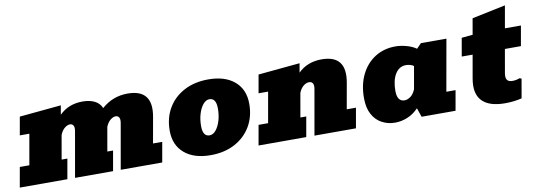

<svg xmlns="http://www.w3.org/2000/svg" viewBox="-65 -1031 3870 1384"><g transform="rotate(-10 1870.0 -339.5)"><path d="M-9.8 0 16.1 -146.5H85.9L125.5 -370.6H55.7L79.1 -503.9L384.3 -532.7L372.6 -465.8Q439.9 -532.7 542.5 -532.7Q593.8 -532.7 629.9 -515.1Q666 -497.6 682.1 -460.4Q763.7 -532.7 872.1 -532.7Q1059.6 -532.7 1024.9 -336.4L991.2 -146.5H1058.6L1032.7 0H729L787.1 -330.1Q792.5 -358.9 784.2 -372.6Q775.9 -386.2 760.3 -386.2Q741.2 -386.2 720.9 -370.1Q700.7 -354 687.5 -321.8L656.7 -146.5H698.7L672.9 0H394.5L452.6 -330.1Q458 -358.9 449.7 -372.6Q441.4 -386.2 425.8 -386.2Q406.7 -386.2 386.5 -370.1Q366.2 -354 353 -321.8L322.3 -146.5H364.3L338.4 0Z M1386.7 8.8Q1264.6 8.8 1195.1 -51Q1125.5 -110.8 1125.5 -215.3Q1125.5 -310.1 1168 -381.3Q1210.4 -452.6 1286.4 -492.4Q1362.3 -532.2 1462.9 -532.2Q1585 -532.2 1654.5 -472.7Q1724.1 -413.1 1724.1 -308.1Q1724.1 -213.9 1681.6 -142.6Q1639.2 -71.3 1563.2 -31.2Q1487.3 8.8 1386.7 8.8ZM1403.3 -133.3Q1428.7 -133.3 1449.5 -158Q1470.2 -182.6 1482.9 -223.6Q1495.6 -264.6 1495.6 -314Q1495.6 -390.1 1446.3 -390.1Q1421.4 -390.1 1400.4 -365.5Q1379.4 -340.8 1366.7 -299.8Q1354 -258.8 1354 -209.5Q1354 -133.3 1403.3 -133.3Z M1737.8 0 1763.7 -146.5H1833.5L1873 -370.6H1803.2L1826.7 -503.9L2131.8 -532.7L2120.1 -465.8Q2187.5 -532.7 2292.5 -532.7Q2477.5 -532.7 2442.9 -336.4L2409.2 -146.5H2476.6L2450.7 0H2147L2205.1 -330.1Q2210.4 -358.9 2201.9 -372.6Q2193.4 -386.2 2175.8 -386.2Q2154.8 -386.2 2134.3 -370.1Q2113.8 -354 2100.6 -321.8L2069.8 -146.5H2112.8L2086.9 0Z M2736.8 8.8Q2684.6 8.8 2640.9 -14.4Q2597.2 -37.6 2571.3 -85Q2545.4 -132.3 2545.4 -204.6Q2545.4 -302.2 2581.8 -376Q2618.2 -449.7 2683.1 -491Q2748 -532.2 2833.5 -532.2Q2869.6 -532.2 2912.4 -520.8Q2955.1 -509.3 2984.4 -488.3L3018.6 -523.4H3205.1L3138.2 -146.5H3205.6L3179.7 0H2931.2L2908.7 -65.9Q2872.1 -27.8 2827.4 -9.5Q2782.7 8.8 2736.8 8.8ZM2831.5 -137.7Q2852.5 -137.7 2874.5 -153.3Q2896.5 -168.9 2911.6 -203.6L2940.9 -369.6Q2930.2 -377.9 2914.6 -382.1Q2898.9 -386.2 2884.8 -386.2Q2834.5 -386.2 2805.9 -339.8Q2777.3 -293.5 2777.3 -216.3Q2777.3 -137.7 2831.5 -137.7Z M3541 8.8Q3424.8 8.8 3373.5 -45.4Q3322.3 -99.6 3341.3 -207.5L3371.1 -377H3291.5L3314.9 -510.3L3396 -518.1L3416.5 -635.3L3662.1 -686.5L3633.3 -523.4H3750.5L3724.6 -377H3607.4L3577.1 -204.1Q3571.8 -173.8 3581.8 -157.2Q3591.8 -140.6 3621.6 -140.6Q3639.6 -140.6 3652.6 -144Q3665.5 -147.5 3676.3 -150.9L3688.5 -145L3664.1 -5.4Q3635.3 1.5 3606 5.1Q3576.7 8.8 3541 8.8Z"/></g></svg>

Font: Bevan
Style: Italic
Weight: 400
Italic angle: -10°
Designer: Vernon Adams
Foundry: Vernon Adams
Version: Version 2.100; ttfautohint (v1.8.3)